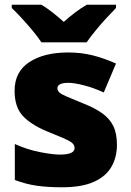

<svg xmlns="http://www.w3.org/2000/svg" viewBox="-20 -786 557 816"><path d="M477 -170Q477 -118 453.5 -77Q430 -36 378.5 -13Q327 10 243 10Q184 10 137.5 3.5Q91 -3 43 -21V-174Q96 -150 150 -139.5Q204 -129 235 -129Q297 -129 297 -157Q297 -169 287 -178Q277 -187 251.5 -198Q226 -209 179 -228Q110 -257 76 -294.5Q42 -332 42 -400Q42 -481 104.5 -522Q167 -563 270 -563Q325 -563 373 -551Q421 -539 473 -516L421 -393Q380 -412 338 -423Q296 -434 271 -434Q224 -434 224 -411Q224 -401 232.5 -393Q241 -385 265 -375Q289 -365 335 -346Q383 -327 414.5 -304.5Q446 -282 461.5 -250.5Q477 -219 477 -170ZM156 -606Q141 -629 118.5 -656Q96 -683 72.5 -708.5Q49 -734 30 -752V-766H156Q182 -750 203.5 -733Q225 -716 251 -693Q277 -716 300 -733.5Q323 -751 349 -766H473V-752Q456 -735 432.5 -709.5Q409 -684 386.5 -656.5Q364 -629 348 -606Z"/></svg>

Font: Noto Sans Gujarati UI Black
Style: Regular
Weight: 900
Designer: Jelle Bosma - Monotype Design Team, Universal Thirst
Foundry: Monotype Imaging Inc.
Version: Version 2.106; ttfautohint (v1.8.4.7-5d5b)